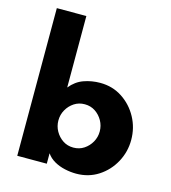

<svg xmlns="http://www.w3.org/2000/svg" viewBox="-112 -841 840 942"><g transform="rotate(15 307.5 -370.0)"><path d="M361 10Q333 10 303.5 3.5Q274 -3 249.5 -17Q225 -31 210 -53V0H60V-750H210V-387Q239 -423 278.5 -437Q318 -451 361 -451Q424.2 -451 473.6 -418.5Q523 -386 551.5 -333.5Q580 -281.1 580 -219.5Q580 -159 551.5 -106.5Q523 -54 473.6 -22Q424.2 10 361 10ZM314.9 -110Q345 -110 368.5 -125.5Q392 -141 406 -165.9Q420 -190.9 420 -219.6Q420 -249 406 -274Q392 -299 368.6 -314.5Q345.2 -330 315.1 -330Q285 -330 261.5 -314.5Q238 -299 224 -274.2Q210 -249.5 210 -219.9Q210 -191 224 -166Q238 -141 261.4 -125.5Q284.8 -110 314.9 -110Z"/></g></svg>

Font: Teachers
Style: Regular
Weight: 400
Designer: Alfredo Marco Pradil, Chank Diesel
Version: Version 1.001